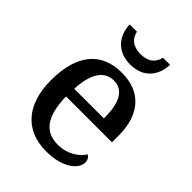

<svg xmlns="http://www.w3.org/2000/svg" viewBox="-217 -859 979 979"><g transform="rotate(45 272.5 -369.5)"><path d="M282 -606C380 -606 425 -674 427 -749H376C365 -701 331 -681 282 -681C233 -681 199 -701 188 -749H136C138 -674 184 -606 282 -606ZM292 10C416 10 474 -47 474 -91C474 -110 464 -124 453 -129C429 -91 379 -56 310 -56C218 -56 169 -117 166 -260H497V-307C497 -466 415 -547 282 -547C136 -547 53 -452 53 -264C53 -91 140 10 292 10ZM382 -317H168C173 -429 212 -490 281 -490C355 -490 382 -422 382 -317Z"/></g></svg>

Font: Noto Serif Medium
Style: Regular
Weight: 500
Designer: Monotype Design Team
Foundry: Monotype Imaging Inc.
Version: Version 2.013